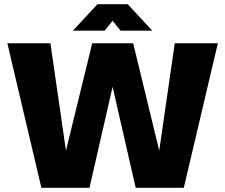

<svg xmlns="http://www.w3.org/2000/svg" viewBox="-20 -894 1072 914"><path d="M177 0 15 -688H220L294 -177L419 -688H614L738 -177L812 -688H1017L855 0H626L516 -481L406 0ZM444 -874 327 -748H478L516 -795L554 -748H705L588 -874Z"/></svg>

Font: Roundo
Style: Bold
Weight: 700
Designer: Namrata Goyal (Gurmukhi), Shiva Nallaperumal (Latin)
Foundry: Indian Type Foundry
Version: Version 1.000;PS 1.0;hotconv 1.0.88;makeotf.lib2.5.647800